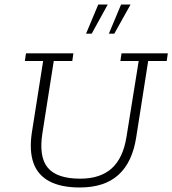

<svg xmlns="http://www.w3.org/2000/svg" viewBox="-20 -819 763 850"><path d="M333 11Q250 11 198.5 -16.5Q147 -44 128 -98Q109 -152 121 -232L171 -549H90L95 -583H305L300 -549H218L168 -231Q151 -125 191.5 -76.5Q232 -28 335 -28Q424 -28 474.5 -73.5Q525 -119 540 -213L594 -549H513L518 -583H723L718 -549H636L583 -211Q566 -101 504.5 -45Q443 11 333 11ZM361 -670 415 -799H457L386 -670ZM462 -670 516 -799H558L486 -670Z"/></svg>

Font: Rokkitt SemiBold ExtraLight
Style: Italic
Weight: 250
Italic angle: -9°
Version: Version 3.103